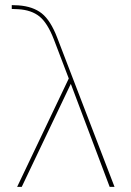

<svg xmlns="http://www.w3.org/2000/svg" viewBox="-20 -731 514 751"><path d="M409 0 257 -403 65 0H47L249 -424L191 -576Q166 -641 134.5 -666.5Q103 -692 51 -695L26 -696V-711L52 -710Q109 -706 143.5 -678.5Q178 -651 204 -583L428 0Z"/></svg>

Font: Ysabeau Infant Thin
Style: Regular
Weight: 200
Designer: Christian Thalmann (Catharsis Fonts)
Version: Version 0.003